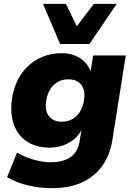

<svg xmlns="http://www.w3.org/2000/svg" viewBox="-20 -789 697 1000"><path d="M253 191Q186 191 125 176.5Q64 162 17 133L69 6Q94 21 123 32Q152 43 183 49.5Q214 56 242 56Q310 56 348 29Q386 2 395 -55L404 -111Q388 -81 361.5 -60.5Q335 -40 303.5 -30Q272 -20 239 -20Q172 -20 125.5 -48.5Q79 -77 56.5 -129.5Q34 -182 40 -253Q45 -310 65.5 -357.5Q86 -405 120.5 -439.5Q155 -474 201 -493Q247 -512 301 -512Q356 -512 396 -486.5Q436 -461 452 -417V-419L465 -500H635L566 -64Q554 16 514 73Q474 130 408 160.5Q342 191 253 191ZM302 -155Q336 -155 361.5 -171.5Q387 -188 402 -217Q417 -246 419 -282Q423 -324 401 -350Q379 -376 335 -376Q302 -376 276.5 -359.5Q251 -343 236.5 -315Q222 -287 219 -251Q215 -208 237 -181.5Q259 -155 302 -155ZM293 -560 204 -769H323L380 -652L469 -769H588L446 -560Z"/></svg>

Font: Nunito Sans 9pt Black
Style: Italic
Weight: 900
Italic angle: -9°
Version: Version 3.101;gftools[0.9.27]